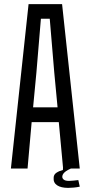

<svg xmlns="http://www.w3.org/2000/svg" viewBox="-20 -820 441 934"><path d="M33 0 119 -800H282L368 0H287L266 -226H134L114 0ZM141 -298H260L244 -467L222 -729H179L157 -466ZM241 45Q241 29 255 20Q269 11 286 7L287 -15H326L332 -3Q283 16 283 40Q283 48 290.5 54Q298 60 316 60Q325 60 338.5 58.5Q352 57 361 56L368 88Q355 91 338.5 92.5Q322 94 312 94Q277 94 258 81.5Q239 69 241 45Z"/></svg>

Font: Big Shoulders Text
Style: Regular
Weight: 400
Designer: Patric King
Foundry: XO Type Co
Version: Version 1.000; ttfautohint (v1.8.2)